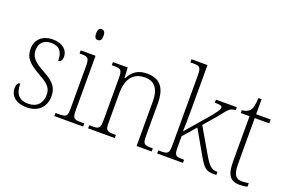

<svg xmlns="http://www.w3.org/2000/svg" viewBox="-97 -1103 2185 1455"><g transform="rotate(20 995.0 -375.0)"><path d="M188 10C277 10 336 -45 336 -133C336 -197 311 -239 217 -289C141 -330 103 -362 103 -421C103 -473 132 -513 197 -513C259 -513 292 -481 292 -403C312 -403 323 -419 323 -448C323 -496 283 -542 201 -542C117 -542 64 -493 64 -418C64 -344 100 -309 202 -251C281 -208 298 -178 298 -130C298 -65 260 -20 189 -20C108 -20 81 -67 81 -143C65 -143 52 -129 52 -94C52 -45 88 10 188 10Z M520 -654C538 -654 550 -663 550 -698C550 -732 538 -742 520 -742C502 -742 491 -732 491 -698C491 -663 502 -654 520 -654ZM408 0H640V-25H619C556 -25 545 -30 545 -99V-536H425V-511H437C493 -511 504 -505 504 -435V-98C504 -30 493 -25 430 -25H408Z M680 0H895V-25H884C821 -25 811 -30 811 -98V-331C811 -432 850 -510 953 -510C1040 -510 1071 -450 1071 -361V0H1193V-25H1184C1122 -25 1112 -30 1112 -99V-357C1112 -484 1064 -543 960 -543C892 -543 848 -518 813 -453H809L804 -536H685V-511H701C757 -511 769 -506 769 -438V-99C769 -30 759 -25 696 -25H680Z M1237 0H1445V-25H1438C1377 -25 1366 -30 1366 -98V-186L1456 -289L1561 -105C1616 -9 1631 0 1702 0H1714V-25H1709C1667 -25 1642 -48 1602 -117L1484 -320L1570 -420C1630 -494 1636 -511 1684 -511V-536H1516V-511C1559 -511 1575 -508 1575 -492C1575 -477 1563 -455 1491 -372L1363 -224C1365 -265 1366 -330 1366 -374V-760H1237V-735H1256C1312 -735 1324 -730 1324 -660V-99C1324 -30 1313 -25 1251 -25H1237Z M1907 10C1926 10 1948 7 1966 3V-26C1946 -23 1932 -21 1911 -21C1862 -21 1840 -50 1840 -137V-505H1957V-536H1840V-657H1814C1812 -600 1804 -569 1788 -552C1775 -538 1754 -529 1727 -528V-505H1798V-142C1798 -29 1829 10 1907 10Z"/></g></svg>

Font: Noto Serif Bengali SemiCondensed ExtraLight
Style: Regular
Weight: 200
Width: 4
Designer: Juan Bruce, Universal Thirst, Indian Type Foundry and the Monotype Design Team.
Foundry: Monotype Imaging Inc.
Version: Version 2.003